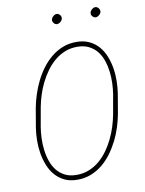

<svg xmlns="http://www.w3.org/2000/svg" viewBox="-97 -954 780 1032"><g transform="rotate(-10 293.5 -438.5)"><path d="M516.6 -302.2Q510.3 -268.1 498.8 -231.4Q487.3 -194.8 470 -160.2Q452.6 -125.5 429.9 -94.7Q407.2 -64 378.9 -40.8Q350.6 -17.6 316.2 -3.9Q281.7 9.8 241.7 9.8Q201.2 9.8 171.4 -4.6Q141.6 -19 120.6 -43.2Q99.6 -67.4 87.2 -98.9Q74.7 -130.4 68.8 -165Q63 -199.7 63.5 -235.1Q64 -270.5 68.8 -302.2L86.9 -408.7Q93.3 -442.9 105 -479.5Q116.7 -516.1 133.8 -550.8Q150.9 -585.4 173.8 -616.2Q196.8 -647 225.3 -670.4Q253.9 -693.8 288.1 -707.3Q322.3 -720.7 362.8 -720.7Q403.3 -720.7 433.3 -706.3Q463.4 -691.9 484.1 -667.7Q504.9 -643.6 517.3 -612.1Q529.8 -580.6 535.4 -545.9Q541 -511.2 540.3 -475.8Q539.6 -440.4 534.7 -408.7ZM509.3 -409.7Q513.7 -437.5 514.9 -469.5Q516.1 -501.5 512.2 -533Q508.3 -564.5 498.3 -593.8Q488.3 -623 470.5 -645.3Q452.6 -667.5 426 -680.9Q399.4 -694.3 362.8 -694.3Q326.7 -694.3 295.7 -681.9Q264.6 -669.4 239 -647.9Q213.4 -626.5 192.9 -598.1Q172.4 -569.8 156.7 -538.3Q141.1 -506.8 130.6 -473.6Q120.1 -440.4 114.3 -409.7L95.2 -302.2Q90.8 -274.4 89.6 -242.4Q88.4 -210.4 92.3 -178.7Q96.2 -147 106.2 -117.7Q116.2 -88.4 134 -65.9Q151.9 -43.5 178.2 -30Q204.6 -16.6 241.7 -16.6Q278.3 -16.6 309.3 -29.1Q340.3 -41.5 366 -63Q391.6 -84.5 412.1 -112.8Q432.6 -141.1 448 -172.9Q463.4 -204.6 473.9 -237.8Q484.4 -271 490.2 -302.2ZM254.9 -860.4Q256.3 -870.1 265.6 -878.7Q274.9 -887.2 284.7 -887.2Q290 -887.2 294.7 -884.8Q299.3 -882.3 302.7 -878.2Q306.2 -874 307.6 -869.1Q309.1 -864.3 308.6 -859.4Q307.1 -849.6 297.6 -841.3Q288.1 -833 278.3 -833Q268.1 -833.5 261 -842Q253.9 -850.6 254.9 -860.4ZM465.8 -860.4Q467.3 -870.1 476.6 -878.7Q485.8 -887.2 495.6 -887.2Q505.9 -887.2 513.2 -878.2Q520.5 -869.1 519.5 -859.4Q518.1 -849.6 508.5 -841.3Q499 -833 489.3 -833Q479 -833.5 471.7 -842Q464.4 -850.6 465.8 -860.4Z"/></g></svg>

Font: Roboto Mono Thin
Style: Italic
Weight: 250
Designer: Google
Version: Version 2.000985; 2015; ttfautohint (v1.3)